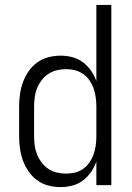

<svg xmlns="http://www.w3.org/2000/svg" viewBox="-20 -755 540 783"><path d="M227 8Q201 8 176.5 1.5Q152 -5 131.5 -20Q111 -35 96.5 -56Q82 -77 73.5 -100.5Q65 -124 61.5 -149.5Q58 -175 58 -200V-320Q58 -345 61.5 -370.5Q65 -396 73.5 -419.5Q82 -443 96.5 -464Q111 -485 131.5 -500Q152 -515 176.5 -521.5Q201 -528 227 -528Q251 -528 274.5 -522Q298 -516 317.5 -501.5Q337 -487 351 -467Q365 -447 373 -424V-735H434V0H373V-96Q365 -73 351 -53Q337 -33 317.5 -18.5Q298 -4 274.5 2Q251 8 227 8ZM249 -47Q268 -47 286.5 -51.5Q305 -56 320 -67Q335 -78 345.5 -93.5Q356 -109 362 -126.5Q368 -144 370.5 -162.5Q373 -181 373 -200V-320Q373 -339 370.5 -357.5Q368 -376 362 -393.5Q356 -411 345.5 -426.5Q335 -442 319.5 -453Q304 -464 286 -468.5Q268 -473 249 -473Q230 -473 211.5 -468.5Q193 -464 177 -453.5Q161 -443 149.5 -427.5Q138 -412 131 -394.5Q124 -377 121.5 -358Q119 -339 119 -320V-200Q119 -181 121.5 -162Q124 -143 131 -125.5Q138 -108 149.5 -92.5Q161 -77 177 -66.5Q193 -56 211.5 -51.5Q230 -47 249 -47Z"/></svg>

Font: Iosevka Curly Light
Style: Regular
Weight: 300
Monospace: yes
Designer: Belleve Invis
Foundry: Belleve Invis
Version: Version 22.1.2; ttfautohint (v1.8.4)